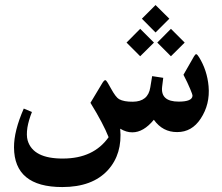

<svg xmlns="http://www.w3.org/2000/svg" viewBox="-20 -530 888 769"><path d="M664.6 -414.6 719.7 -359.4 664.6 -304.7 609.9 -359.4ZM541.5 -414.6 596.7 -359.4 541.5 -304.7 486.8 -359.4ZM603 -509.8 658.2 -455.1 603 -399.9 548.3 -455.1ZM457 -132.8Q476.6 -122.1 512.2 -122.6Q573.2 -123 582 -180.2L589.4 -225.1L633.8 -218.3L629.4 -183.1Q622.1 -123 695.8 -123Q750 -123 751 -146.5Q751 -151.9 741.7 -173.8Q731.4 -198.7 714.8 -230.5L757.3 -304.7Q762.7 -313.5 766.1 -313Q770.5 -312 777.3 -300.8Q809.6 -248.5 815.4 -184.6Q821.8 -112.3 783.7 -54.7Q748.5 -1 689.9 -1Q631.8 -0.5 596.2 -50.3Q554.7 0 510.3 0Q486.3 0.5 461.4 -14.6Q470.7 86.9 412.1 151.4Q350.1 219.2 229.5 219.2Q132.8 219.2 84.5 179.2Q36.6 139.6 36.1 60.5Q35.6 -4.9 75.2 -95.2L107.9 -81.5Q94.7 -48.3 89.8 -19.5Q85 12.2 90.8 32.7Q112.8 106 233.4 105Q355 104.5 415 19.5Q394 -34.2 342.3 -118.2L387.7 -193.8Q396.5 -209 401.4 -209Q405.3 -209 411.6 -198.2Q415 -192.9 424.3 -175.8Q443.8 -140.1 457 -132.8Z"/></svg>

Font: Parastoo Print
Style: Print-Bold
Weight: 700
Foundry: Saber Rastikerdar (saber.rastikerdar@gmail.com)
Version: Version 1.0.0-alpha3